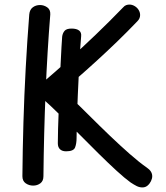

<svg xmlns="http://www.w3.org/2000/svg" viewBox="-20 -799 726 840"><path d="M603 21Q590 21 578 15Q566 9 551 -1Q526 -19 490 -52Q454 -85 412 -126.5Q370 -168 326.5 -212Q283 -256 242 -296.5Q201 -337 166 -368V-437Q221 -484 280 -537Q339 -590 399.5 -648Q460 -706 519 -767Q525 -774 532 -776.5Q539 -779 546 -779Q558 -779 569 -772.5Q580 -766 586.5 -755.5Q593 -745 593 -733Q593 -718 581 -706Q537 -660 492.5 -617Q448 -574 402.5 -532.5Q357 -491 310.5 -450.5Q264 -410 214 -370L224 -430Q252 -408 290.5 -371.5Q329 -335 372.5 -291.5Q416 -248 461 -205Q506 -162 547.5 -125.5Q589 -89 622 -66Q646 -50 646 -28Q646 -18 640.5 -6.5Q635 5 625.5 13Q616 21 603 21ZM125 13Q107 13 92.5 3Q78 -7 78 -28Q79 -144 82.5 -263Q86 -382 92.5 -501.5Q99 -621 108 -736Q110 -757 123.5 -767Q137 -777 155 -777Q172 -777 186.5 -767Q201 -757 200 -736Q187 -575 179.5 -396Q172 -217 170 -28Q170 -7 156.5 3Q143 13 125 13ZM269 -137Q252 -137 242.5 -146Q233 -155 233 -172Q233 -195 234 -234.5Q235 -274 237 -322Q239 -370 241 -420Q243 -470 245 -515Q247 -560 249 -593Q251 -626 252 -639Q254 -654 262.5 -664Q271 -674 293 -674Q315 -674 326 -665.5Q337 -657 335 -640Q333 -621 330.5 -581.5Q328 -542 325.5 -491Q323 -440 320.5 -385Q318 -330 316.5 -280.5Q315 -231 315 -195Q315 -171 308.5 -154Q302 -137 269 -137Z"/></svg>

Font: Playpen Sans
Style: Regular
Weight: 400
Designer: Laura Meseguer, Veronika Burian, José Scaglione, Kostas Bartsokas, Vera Evstafieva, Tom Grace, Yorlmar Campos
Foundry: TypeTogether
Version: Version 2.000